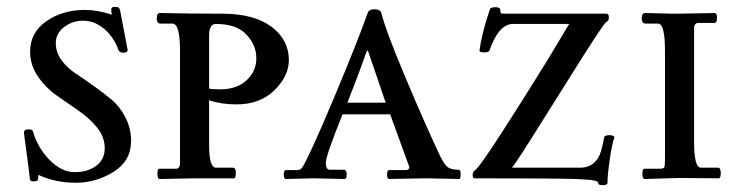

<svg xmlns="http://www.w3.org/2000/svg" viewBox="-20 -521 2164 561"><path d="M332 -485 353 -375Q353 -367 341 -367Q329 -367 326 -375Q313 -412 285 -436Q257 -460 224.5 -460.5Q192 -461 167.5 -442Q143 -423 143 -395.5Q143 -368 159.5 -345.5Q176 -323 200 -307Q224 -291 253 -270.5Q282 -250 306 -230Q330 -210 346.5 -178Q363 -146 363 -109Q363 -51 312 -19Q261 13 201.5 13Q142 13 92 -10Q92 2 90.5 5Q89 8 80 9H76Q68 9 67 1Q65 -23 59 -65Q53 -107 50 -133Q50 -143 62.5 -143Q75 -143 76 -138Q90 -89 125 -53.5Q160 -18 198 -18Q236 -18 261 -36.5Q286 -55 286 -88Q286 -121 263.5 -148.5Q241 -176 209 -198Q177 -220 145 -242.5Q113 -265 90.5 -298Q68 -331 68 -370Q68 -426 115.5 -459Q163 -492 228 -492Q265 -492 307 -478Q305 -484 305 -492.5Q305 -501 314.5 -501Q324 -501 327 -498.5Q330 -496 332 -485Z M554 0 447 2Q440 2 440 -13Q440 -28 445 -28H494Q506 -28 506 -45V-373Q506 -452 484 -452H449Q438 -452 438 -467.5Q438 -483 447 -483Q536 -481 629 -481Q722 -481 773 -443Q824 -405 824 -345Q824 -299 782 -257.5Q740 -216 671 -216Q626 -216 591 -228V-97Q591 -31 611 -31H661Q669 -31 669 -15.5Q669 0 664 0ZM611 -451Q591 -451 591 -418V-262Q602 -260 624 -260Q672 -260 700.5 -286.5Q729 -313 729 -351Q729 -389 700 -420Q671 -451 611 -451Z M895 0 816 2Q809 2 809 -11Q809 -24 816 -24H848Q859 -24 864 -33Q887 -71 956 -235.5Q1025 -400 1055 -485Q1059 -494 1074.5 -494Q1090 -494 1094 -484Q1106 -434 1164.5 -295Q1223 -156 1267 -63Q1279 -39 1289 -32Q1299 -25 1320 -25Q1326 -25 1326 -11.5Q1326 2 1321 2L1225 0L1117 2Q1111 2 1111 -11Q1111 -24 1117 -24H1165Q1176 -24 1176 -33Q1176 -34 1120 -187H981Q932 -66 932 -45.5Q932 -25 944 -25H985Q993 -25 993 -11.5Q993 2 987 2ZM1107 -221Q1104 -230 1055 -373H1052Q1028 -304 995 -221Z M1755 13Q1755 20 1741.5 20Q1728 20 1728 14.5Q1728 9 1716.5 6.5Q1705 4 1664 2Q1594 0 1367 0Q1361 0 1361 -9Q1361 -18 1367 -23Q1378 -28 1447 -135Q1516 -242 1580 -346L1643 -451H1479Q1437 -451 1410 -373Q1408 -368 1394.5 -368Q1381 -368 1381 -373Q1387 -421 1411 -493Q1413 -500 1427.5 -500Q1442 -500 1442 -491Q1442 -482 1446 -481H1752Q1759 -481 1759 -470.5Q1759 -460 1752.5 -457.5Q1746 -455 1684.5 -358Q1623 -261 1556.5 -154.5Q1490 -48 1476 -31H1675Q1715 -31 1732 -68Q1740 -88 1745 -119Q1746 -126 1760.5 -126Q1775 -126 1775 -119Q1768 -100 1761.5 -54.5Q1755 -9 1755 13Z M1866 -483 1945 -481Q1956 -481 1964 -481L2068 -483Q2075 -483 2075 -468.5Q2075 -454 2067 -454H2021Q2008 -454 2008 -438V-107Q2008 -31 2028 -31H2078Q2086 -31 2086 -15.5Q2086 0 2080 0L1964 -1L1864 2Q1857 2 1857 -13Q1857 -28 1863 -28H1908Q1919 -28 1921 -32.5Q1923 -37 1923 -57V-372Q1923 -452 1903 -452H1867Q1855 -452 1855 -467.5Q1855 -483 1866 -483Z"/></svg>

Font: Sedan SC
Style: Regular
Weight: 400
Designer: Sebastian Salazar
Foundry: Sebastian Salazar
Version: Version 1.001